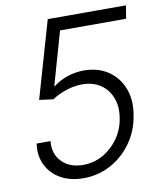

<svg xmlns="http://www.w3.org/2000/svg" viewBox="-83 -794 724 869"><g transform="rotate(-10 279.0 -359.5)"><path d="M231 9.8Q170.9 9.8 127 -14.9Q83 -39.6 61.8 -83Q40.5 -126.5 48.3 -181.6H112.3Q106 -124.5 141.6 -87.2Q177.2 -49.8 239.7 -49.8Q288.6 -49.8 330.6 -73.2Q372.6 -96.7 401.4 -137.2Q430.2 -177.7 438.5 -229Q447.3 -282.2 431.4 -323Q415.5 -363.8 380.9 -386.7Q346.2 -409.7 297.4 -409.7Q261.2 -409.7 223.4 -397.2Q185.5 -384.8 158.7 -365.7L93.8 -374L195.8 -727.5H555.2L545.4 -667.5H241.7L172.4 -424.3H176.3Q203.6 -445.3 240 -457.8Q276.4 -470.2 315.9 -470.2Q380.4 -470.2 426.8 -439.2Q473.1 -408.2 494.1 -354Q515.1 -299.8 502.4 -229.5Q491.2 -160.6 452.4 -106.4Q413.6 -52.2 356.2 -21.2Q298.8 9.8 231 9.8Z"/></g></svg>

Font: Inter Tight Light
Style: Italic
Weight: 300
Italic angle: -9.39999°
Designer: Rasmus Andersson
Foundry: rsms
Version: Version 3.004